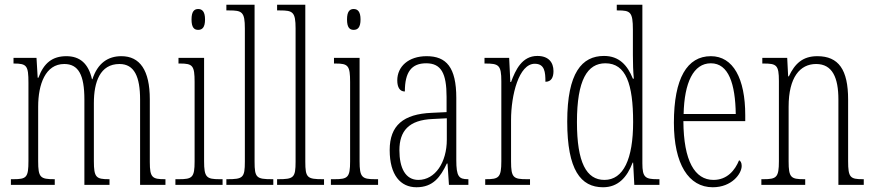

<svg xmlns="http://www.w3.org/2000/svg" viewBox="-20 -780 3688 810"><path d="M26 0H211V-24H209C150 -24 141 -31 141 -100V-330C141 -425 172 -510 251 -510C311 -510 336 -464 336 -360V0H442V-24H439C386 -24 376 -31 376 -100V-345C376 -434 402 -510 484 -510C547 -510 571 -456 571 -360V0H678V-24H676C623 -24 612 -30 612 -96V-361C612 -484 570 -543 492 -543C436 -543 392 -514 370 -446H368C353 -512 317 -543 260 -543C202 -543 165 -515 142 -452H139L134 -536H37V-512H39C93 -512 100 -503 100 -431V-101C100 -31 92 -24 36 -24H26Z M816 -654C833 -654 845 -664 845 -698C845 -731 833 -742 816 -742C799 -742 788 -731 788 -698C788 -664 799 -654 816 -654ZM720 0H919V-24H906C851 -24 841 -32 841 -100V-536H733V-512H740C793 -512 801 -503 801 -434V-99C801 -31 791 -24 735 -24H720Z M935 0H1133V-24H1128C1062 -24 1054 -30 1054 -98V-760H935V-736H947C1001 -736 1013 -730 1013 -660V-98C1013 -30 1005 -24 939 -24H935Z M1149 0H1347V-24H1342C1276 -24 1268 -30 1268 -98V-760H1149V-736H1161C1215 -736 1227 -730 1227 -660V-98C1227 -30 1219 -24 1153 -24H1149Z M1472 -654C1489 -654 1501 -664 1501 -698C1501 -731 1489 -742 1472 -742C1455 -742 1444 -731 1444 -698C1444 -664 1455 -654 1472 -654ZM1376 0H1575V-24H1562C1507 -24 1497 -32 1497 -100V-536H1389V-512H1396C1449 -512 1457 -503 1457 -434V-99C1457 -31 1447 -24 1391 -24H1376Z M1737 10C1807 10 1838 -33 1865 -90H1868L1874 0H1956V-24H1954C1916 -24 1905 -35 1905 -105V-367C1905 -496 1863 -543 1780 -543C1703 -543 1656 -499 1656 -441C1656 -411 1667 -394 1688 -394C1688 -476 1716 -513 1778 -513C1841 -513 1864 -471 1864 -371V-307L1801 -304C1682 -299 1624 -251 1624 -147C1624 -41 1670 10 1737 10ZM1745 -21C1690 -21 1665 -72 1665 -146C1665 -227 1704 -274 1806 -278L1865 -281V-191C1865 -95 1816 -21 1745 -21Z M2027 0H2216V-24H2203C2146 -24 2136 -30 2136 -99V-274C2136 -379 2169 -511 2236 -511C2278 -511 2281 -476 2281 -435C2306 -435 2315 -454 2315 -480C2315 -517 2294 -544 2247 -544C2182 -544 2155 -485 2136 -434H2133L2128 -536H2024V-512H2027C2084 -512 2095 -506 2095 -437V-100C2095 -30 2084 -24 2029 -24H2027Z M2524 10C2587 10 2625 -31 2649 -94H2651L2656 0H2762V-24H2753C2702 -24 2690 -32 2690 -91V-760H2582V-736H2587C2639 -736 2650 -730 2650 -655V-548C2650 -513 2651 -479 2654 -448H2650C2627 -505 2592 -544 2528 -544C2435 -544 2373 -473 2373 -267C2373 -63 2430 10 2524 10ZM2530 -21C2454 -21 2414 -94 2414 -265C2414 -443 2458 -513 2534 -513C2621 -513 2651 -425 2651 -265C2651 -109 2610 -21 2530 -21Z M2987 10C3067 10 3109 -47 3109 -80C3109 -94 3104 -101 3098 -104C3081 -62 3048 -21 2990 -21C2911 -21 2864 -101 2863 -269H3124V-294C3124 -449 3073 -543 2979 -543C2879 -543 2823 -450 2823 -262C2823 -88 2885 10 2987 10ZM3084 -299H2864C2867 -431 2905 -513 2979 -513C3054 -513 3082 -426 3084 -299Z M3192 0H3377V-24H3371C3317 -24 3307 -31 3307 -99V-330C3307 -454 3355 -510 3423 -510C3492 -510 3517 -452 3517 -360V0H3624V-24H3620C3567 -24 3558 -31 3558 -100V-360C3558 -486 3518 -543 3428 -543C3366 -543 3333 -511 3308 -458H3305L3301 -536H3196V-512H3201C3256 -512 3266 -506 3266 -438V-100C3266 -31 3256 -24 3200 -24H3192Z"/></svg>

Font: Noto Serif Georgian ExtraCondensed ExtraLight
Style: Regular
Weight: 200
Width: 2
Designer: Monotype Design Team, Akaki Razmadze
Foundry: Google LLC
Version: Version 2.003